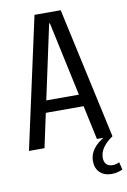

<svg xmlns="http://www.w3.org/2000/svg" viewBox="-97 -758 670 1010"><g transform="rotate(-10 237.5 -252.5)"><path d="M161 -700H301L454 0H371L233 -642H229L91 0H8ZM114 -246H349V-182H114ZM417 195Q377 195 353.5 172.5Q330 150 330 111Q330 76 352 46.5Q374 17 413 -4L454 0Q419 24 401.5 49.5Q384 75 384 103Q384 125 395.5 137.5Q407 150 429 150Q448 150 465 141L475 182Q463 187 448 191Q433 195 417 195Z"/></g></svg>

Font: Pathway Extreme Condensed
Style: Regular
Weight: 400
Width: 3
Version: Version 1.001;gftools[0.9.26]